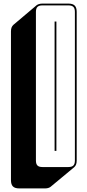

<svg xmlns="http://www.w3.org/2000/svg" viewBox="-20 -840 487 1069"><path d="M232 209H87Q63 209 52 198Q41 187 41 163V-665Q41 -678 44.5 -687Q48 -696 55 -702L184 -811Q189 -815 197.5 -817.5Q206 -820 216 -820H361Q385 -820 396 -809Q407 -798 407 -774V54Q407 67 403.5 76Q400 85 393 91L263 199Q259 203 250.5 206Q242 209 232 209ZM397 -774Q397 -793 388.5 -801.5Q380 -810 361 -810H216Q197 -810 188.5 -801.5Q180 -793 180 -774V54Q180 73 188.5 81.5Q197 90 216 90H361Q380 90 388.5 81.5Q397 73 397 54ZM284 -720H294V0H284Z"/></svg>

Font: Bungee Shade
Style: Regular
Weight: 400
Designer: David Jonathan Ross
Foundry: David Jonathan Ross
Version: Version 1.001;PS 1.0;hotconv 1.0.72;makeotf.lib2.5.5900